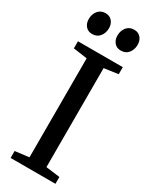

<svg xmlns="http://www.w3.org/2000/svg" viewBox="-242 -1006 840 1059"><g transform="rotate(30 178.0 -477.0)"><path d="M83 -816.5Q56.5 -816.5 41.2 -834.5Q26 -852.5 26 -880Q26 -910 43.2 -931.8Q60.5 -953.5 90.5 -953.5H91.5Q118 -953.5 133.2 -935.5Q148.5 -917.5 148.5 -890Q148.5 -860 131 -838.2Q113.5 -816.5 84 -816.5ZM265.5 -816.5Q239 -816.5 223.8 -834.5Q208.5 -852.5 208.5 -880Q208.5 -910 225.8 -931.8Q243 -953.5 273 -953.5H274Q300.5 -953.5 315.8 -935.5Q331 -917.5 331 -890Q331 -860 313.8 -838.2Q296.5 -816.5 266.5 -816.5ZM36 -44 124.5 -55V-685.5L36 -698V-743H321.5V-698L232.5 -685.5V-55L321.5 -43.5V0H36Z"/></g></svg>

Font: Merriweather 12pt
Style: Regular
Weight: 400
Designer: Eben Sorkin
Foundry: Eben Sorkin
Version: Version 2.100